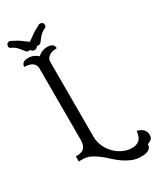

<svg xmlns="http://www.w3.org/2000/svg" viewBox="-284 -1083 1148 1369"><g transform="rotate(-30 289.5 -398.5)"><path d="M225 -101Q225 -59 242 -21Q259 17 287 45.5Q315 74 351 90.5Q387 107 426 107Q461 107 484 88Q507 69 512 21L515 18Q550 27 564.5 46Q579 65 579 87Q579 114 563.5 124.5Q548 135 534 140Q534 158 525 168.5Q516 179 503.5 184.5Q491 190 476.5 191.5Q462 193 451 193Q409 193 374.5 178.5Q340 164 310 143Q280 122 253 96.5Q226 71 198.5 50Q171 29 141.5 14.5Q112 0 77 0H46V-42Q59 -42 75 -43.5Q91 -45 104 -53Q117 -61 126 -78.5Q135 -96 135 -128V-714Q135 -745 111.5 -761.5Q88 -778 46 -778Q46 -795 58 -807.5Q70 -820 100 -820Q126 -820 146.5 -811Q167 -802 180 -789Q193 -802 213.5 -811Q234 -820 260 -820Q290 -820 302 -807.5Q314 -795 314 -778Q273 -778 249 -761.5Q225 -745 225 -714ZM198 -863Q196 -855 188 -850Q180 -845 170 -845Q161 -845 154 -850Q147 -855 145 -863Q141 -861 136 -861Q119 -861 111.5 -869Q104 -877 95 -890Q86 -903 71 -918Q56 -933 25 -948Q20 -951 19.5 -955.5Q19 -960 19 -964Q19 -975 26 -982.5Q33 -990 44 -990Q55 -990 63 -983Q103 -964 131.5 -942Q160 -920 171 -913Q182 -920 211 -942Q240 -964 280 -983Q288 -990 296 -990Q306 -990 315 -984.5Q324 -979 324 -965Q324 -960 322.5 -955Q321 -950 318 -948Q287 -933 272 -918Q257 -903 248 -890Q239 -877 231 -869Q223 -861 207 -861Q202 -861 198 -863Z"/></g></svg>

Font: Milonga
Style: Regular
Weight: 400
Designer: Pablo Impallari, Brenda Gallo, Rodrigo Fuenzalida
Foundry: Pablo Impallari, Brenda Gallo, Rodrigo Fuenzalida
Version: Version 1.000; ttfautohint (v0.93) -l 8 -r 50 -G 200 -x 14 -